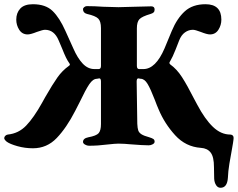

<svg xmlns="http://www.w3.org/2000/svg" viewBox="-34 -684 1126 909"><path d="M980 162Q979 141 979 107Q979 59 963.5 38.5Q948 18 917 16Q845 11 795 -44Q745 -99 717 -166Q709 -184 699 -211Q679 -263 664.5 -287Q650 -311 632 -311Q629 -311 626.5 -312Q624 -313 621 -313Q613 -313 613 -298L616 -98Q617 -77 620.5 -66.5Q624 -56 635.5 -48.5Q647 -41 673 -34Q686 -30 692 -26Q698 -22 698 -13Q698 -6 689 -1Q680 4 670 4Q644 4 581 -1Q570 -2 556.5 -3Q543 -4 527 -4Q512 -4 476 0Q430 6 387 6Q378 6 368.5 0.5Q359 -5 359 -12Q359 -29 384 -34Q422 -41 433 -53.5Q444 -66 444 -97V-298Q444 -313 436 -313Q433 -313 430.5 -312Q428 -311 425 -311Q406 -311 388.5 -285Q371 -259 344 -202L322 -159Q281 -79 234.5 -30.5Q188 18 122 18Q84 18 48.5 8Q13 -2 -2 -13Q-14 -23 -14 -30Q-14 -36 -9 -41Q-4 -46 3 -47Q54 -52 90 -89.5Q126 -127 165 -197L180 -224Q215 -285 238 -317.5Q261 -350 292 -372Q297 -375 297 -379Q297 -381 292 -388Q279 -406 261 -452L244 -492Q223 -543 179 -543Q169 -543 141 -533Q111 -521 97 -521Q71 -521 57 -543Q43 -565 43 -591Q43 -623 62 -643.5Q81 -664 122 -664Q182 -664 215 -632Q248 -600 276 -537L313 -455Q333 -409 357.5 -383Q382 -357 413 -357H433Q444 -357 444 -372V-551Q444 -583 431 -596Q418 -609 378 -618Q359 -623 359 -640Q359 -646 365 -650.5Q371 -655 377 -655Q414 -655 455 -652Q509 -650 527 -650Q546 -650 602 -652Q660 -654 682 -654Q698 -654 698 -639Q698 -630 693.5 -625.5Q689 -621 679 -618Q638 -606 626 -593Q614 -580 614 -550V-372Q614 -357 625 -357H645Q703 -357 745 -455L779 -537Q804 -597 841 -630.5Q878 -664 939 -664Q1014 -664 1014 -591Q1014 -565 1000 -543Q986 -521 960 -521Q946 -521 916 -533Q890 -543 879 -543Q859 -543 841.5 -530.5Q824 -518 814 -492L798 -451Q783 -413 772 -395Q768 -389 768 -386Q768 -383 772 -379Q803 -357 827.5 -319Q852 -281 885 -216L900 -188Q936 -120 974 -83.5Q1012 -47 1056 -47Q1072 -46 1072 -31Q1072 -25 1069 -6Q1066 13 1064 23Q1058 54 1052 91Q1046 128 1045 157Q1042 205 1010 205Q997 205 989 192.5Q981 180 980 162Z"/></svg>

Font: EB Garamond ExtraBold
Style: Regular
Weight: 800
Designer: Georg Duffner and Octavio Pardo
Foundry: Georg Duffner
Version: Version 1.000